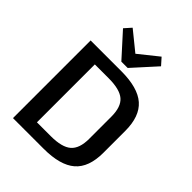

<svg xmlns="http://www.w3.org/2000/svg" viewBox="-260 -1086 1224 1224"><g transform="rotate(45 352.0 -473.5)"><path d="M77 -700H353Q503 -700 572 -639.5Q641 -579 641 -448V-251Q641 -120 571.5 -60Q502 0 353 0H77ZM177 -89H329Q429 -89 471.5 -126Q514 -163 514 -250V-450Q514 -538 471.5 -574.5Q429 -611 329 -611H177L204 -678V-20ZM511 -901 368 -743H311L168 -901L209 -947L373 -814H304L470 -947Z"/></g></svg>

Font: Pathway Extreme 12pt SemiBold
Style: Regular
Weight: 600
Version: Version 1.001;gftools[0.9.26]